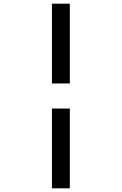

<svg xmlns="http://www.w3.org/2000/svg" viewBox="-20 -821 660 1041"><path d="M358.5 -368.5V-801H261.5V-368.5ZM358.5 200V-232.5H261.5V200Z"/></svg>

Font: Monaspace Neon
Style: Regular
Weight: 400
Designer: Riley Cran & the Lettermatic Team
Foundry: Lettermatic
Version: Version 1.200 (Monaspace Neon)